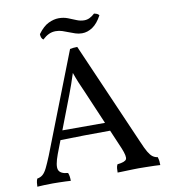

<svg xmlns="http://www.w3.org/2000/svg" viewBox="-92 -925 887 1006"><g transform="rotate(-10 352.0 -422.0)"><path d="M358 -682 596 -136Q612 -98 623.5 -78.5Q635 -59 646.5 -50.5Q658 -42 673 -40Q677 -27 678 -18Q679 -9 679 3Q669 2 648 1.5Q627 1 604 0.5Q581 0 565 0Q553 0 537 0.5Q521 1 504 1.5Q487 2 473.5 2.5Q460 3 452 3Q452 -9 453 -20Q454 -31 459 -40Q500 -44 507 -58Q514 -72 495 -118L356 -443Q342 -474 332 -498Q322 -522 309 -559H314Q302 -521 292.5 -494.5Q283 -468 274 -444L160 -147Q138 -88 146.5 -65.5Q155 -43 196 -40Q200 -31 201.5 -20Q203 -9 203 3Q192 2 176 1.5Q160 1 142 0.5Q124 0 108 0Q83 0 61 1Q39 2 25 3Q25 -7 26.5 -18.5Q28 -30 32 -39Q50 -42 62 -52.5Q74 -63 85 -85.5Q96 -108 112 -147L319 -678Q329 -680 337.5 -681Q346 -682 358 -682ZM449 -265 458 -220Q390 -220 314 -219Q238 -218 176 -216L192 -265ZM396 -748Q378 -748 361 -753.5Q344 -759 328 -765.5Q312 -772 295.5 -777.5Q279 -783 261 -783Q241 -783 224 -775Q207 -767 190 -751Q183 -756 180 -764Q177 -772 177 -782Q205 -820 233.5 -833.5Q262 -847 288 -847Q314 -847 336 -838.5Q358 -830 378 -821.5Q398 -813 419 -813Q434 -813 447.5 -819.5Q461 -826 475 -839Q480 -838 488.5 -835Q497 -832 501 -825Q479 -784 452 -766Q425 -748 396 -748Z"/></g></svg>

Font: Vollkorn
Style: Regular
Weight: 400
Designer: Friedrich Althausen
Foundry: Friedrich Althausen
Version: Version 4.104